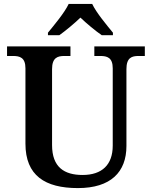

<svg xmlns="http://www.w3.org/2000/svg" viewBox="-20 -951 776 981"><path d="M225 -784V-771H283C314 -793 361 -832 391 -861C421 -832 468 -793 500 -771H557V-784C526 -822 472 -886 451 -931H331C310 -886 256 -822 225 -784ZM378 10C546 10 626 -72 626 -205V-598C626 -657 654 -665 688 -665H720V-714H462V-665H493C527 -665 556 -657 556 -602V-207C556 -109 501 -57 402 -57C309 -57 246 -96 246 -210V-598C246 -657 275 -665 309 -665H340V-714H16V-665H47C81 -665 110 -657 110 -602V-217C110 -54 210 10 378 10Z"/></svg>

Font: Noto Serif Tamil SemiBold
Style: Italic
Weight: 600
Italic angle: -12°
Designer: Indian Type Foundry, Tom Grace, and the Monotype Design Team
Foundry: Monotype Imaging Inc.
Version: Version 2.003